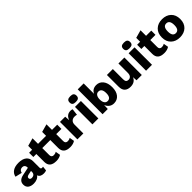

<svg xmlns="http://www.w3.org/2000/svg" viewBox="400 -2300 3890 3890"><g transform="rotate(-45 2345.0 -355.5)"><path d="M544 -98Q562 -98 573 -102L563 -5Q533 9 490 9Q387 9 363 -65Q343 -29 298 -9.5Q253 10 200 10Q122 10 77 -25.5Q32 -61 32 -128Q32 -239 167 -267L340 -303V-317Q340 -352 320.5 -372.5Q301 -393 268 -393Q195 -393 179 -318L35 -352Q49 -426 110.5 -468Q172 -510 278 -510Q388 -510 448.5 -461Q509 -412 509 -320V-137Q509 -98 544 -98ZM254 -100Q291 -100 315.5 -121.5Q340 -143 340 -185V-213L259 -196Q228 -189 214 -177.5Q200 -166 200 -144Q200 -122 215 -111Q230 -100 254 -100Z M968 -133 986 -28Q931 10 845 10Q660 10 659 -150V-379H573V-500H659V-612L829 -659V-500H978V-379H829V-178Q829 -111 895 -111Q937 -111 968 -133Z M1368 -133 1386 -28Q1331 10 1245 10Q1060 10 1059 -150V-379H973V-500H1059V-612L1229 -659V-500H1378V-379H1229V-178Q1229 -111 1295 -111Q1337 -111 1368 -133Z M1457 0V-500H1607L1614 -392Q1654 -510 1766 -510Q1800 -510 1820 -499L1803 -359Q1778 -368 1740 -368Q1691 -368 1659 -338Q1627 -308 1627 -252V0Z M1873 -639Q1873 -682 1896.5 -701.5Q1920 -721 1972 -721Q2024 -721 2047.5 -701.5Q2071 -682 2071 -639Q2071 -597 2047.5 -577.5Q2024 -558 1972 -558Q1920 -558 1896.5 -577.5Q1873 -597 1873 -639ZM2057 -500V0H1887V-500Z M2505 -510Q2594 -510 2649.5 -440Q2705 -370 2705 -248Q2705 -127 2649 -58.5Q2593 10 2499 10Q2440 10 2396.5 -22.5Q2353 -55 2332 -110L2327 0H2178V-712H2348V-414Q2393 -510 2505 -510ZM2440 -115Q2534 -115 2534 -250Q2534 -385 2440 -385Q2397 -385 2372.5 -349Q2348 -313 2348 -249Q2348 -185 2372.5 -150Q2397 -115 2440 -115Z M2974 10Q2893 10 2847.5 -32.5Q2802 -75 2802 -166V-500H2972V-206Q2972 -160 2990 -140Q3008 -120 3045 -120Q3083 -120 3107.5 -148Q3132 -176 3132 -232V-500H3302V0H3150L3145 -94Q3099 10 2974 10Z M3410 -639Q3410 -682 3433.5 -701.5Q3457 -721 3509 -721Q3561 -721 3584.5 -701.5Q3608 -682 3608 -639Q3608 -597 3584.5 -577.5Q3561 -558 3509 -558Q3457 -558 3433.5 -577.5Q3410 -597 3410 -639ZM3594 -500V0H3424V-500Z M4063 -133 4081 -28Q4026 10 3940 10Q3755 10 3754 -150V-379H3668V-500H3754V-612L3924 -659V-500H4073V-379H3924V-178Q3924 -111 3990 -111Q4032 -111 4063 -133Z M4390 -510Q4510 -510 4582.5 -440.5Q4655 -371 4655 -250Q4655 -129 4582.5 -59.5Q4510 10 4390 10Q4271 10 4198.5 -59.5Q4126 -129 4126 -250Q4126 -371 4198.5 -440.5Q4271 -510 4390 -510ZM4390 -389Q4297 -389 4297 -250Q4297 -111 4390 -111Q4484 -111 4484 -250Q4484 -389 4390 -389Z"/></g></svg>

Font: Elaine Sans
Style: Bold
Weight: 700
Designer: Wei Huang
Foundry: Wei Huang
Version: Version 2.001;December 24, 2019;FontCreator 12.0.0.2547 64-b